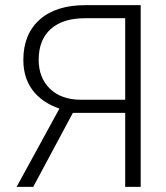

<svg xmlns="http://www.w3.org/2000/svg" viewBox="-20 -731 651 751"><path d="M469.7 0V-289.6H265.1L109.9 0H44.9L212.4 -306.2Q143.6 -330.1 107.4 -378.4Q71.3 -426.8 71.3 -496.6Q71.3 -597.2 135 -654.1Q198.7 -710.9 314.5 -710.9H530.3V0ZM131.3 -497.1Q131.3 -426.8 175.5 -383.8Q219.7 -340.8 297.4 -340.8H469.7V-659.7H312.5Q225.6 -659.7 178.5 -617.4Q131.3 -575.2 131.3 -497.1Z"/></svg>

Font: SteelSelectRoboto
Style: Regular
Weight: 300
Designer: Google
Version: Version 2.137; 2017